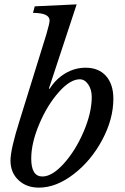

<svg xmlns="http://www.w3.org/2000/svg" viewBox="-20 -849 574 879"><path d="M331 -829 204 -444 207 -442Q236 -488 279.5 -513.5Q323 -539 372 -539Q432 -539 465.5 -501Q499 -463 499 -397Q499 -304 448 -208.5Q397 -113 317 -51.5Q237 10 158 10Q101 10 64.5 -24.5Q28 -59 28 -114Q28 -166 71 -301L192 -691Q207 -742 207 -755Q207 -790 131 -790L139 -820ZM174 -41Q219 -41 272.5 -100.5Q326 -160 363 -246.5Q400 -333 400 -405Q400 -439 384 -462.5Q368 -486 345 -486Q301 -486 248.5 -426.5Q196 -367 159.5 -280.5Q123 -194 123 -123Q123 -41 174 -41Z"/></svg>

Font: Libre Baskerville
Style: Italic
Weight: 400
Italic angle: -15°
Designer: Pablo Impallari, Rodrigo Fuenzalida
Foundry: Pablo Impallari, Rodrigo Fuenzalida
Version: Version 1.051;Glyphs 3.2.3 (3260)